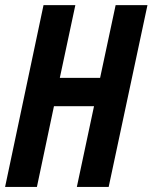

<svg xmlns="http://www.w3.org/2000/svg" viewBox="-22 -734 599 754"><path d="M-2 0 148.9 -713.9H273.9L212.9 -428.2H371.1L432.1 -713.9H557.1L404.8 0H279.8L347.2 -316.9H189.9L123 0Z"/></svg>

Font: Open Sans Condensed
Style: Italic
Weight: 400
Width: 3
Italic angle: -12°
Designer: Monotype Design Team
Foundry: Monotype Imaging Inc.
Version: Version 3.000